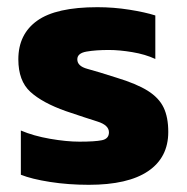

<svg xmlns="http://www.w3.org/2000/svg" viewBox="-20 -504 519 534"><path d="M227 10Q170 10 119 2Q68 -6 38 -18V-141Q73 -126 119 -118Q165 -110 201 -110Q244 -110 263.5 -114Q283 -118 283 -136Q283 -156 251 -166Q219 -176 163 -195Q98 -218 64.5 -248.5Q31 -279 31 -339Q31 -409 83.5 -446.5Q136 -484 251 -484Q296 -484 340 -477Q384 -470 412 -461V-340Q384 -353 348 -359Q312 -365 283 -365Q246 -365 220.5 -360.5Q195 -356 195 -339Q195 -320 223 -312.5Q251 -305 304 -288Q360 -271 391 -251.5Q422 -232 435 -205Q448 -178 448 -137Q448 -66 392 -28Q336 10 227 10Z"/></svg>

Font: Kanit SemiBold
Style: Regular
Weight: 600
Designer: Katatrad Team
Foundry: CadsonDemak
Version: Version 2.000; ttfautohint (v1.8.3)